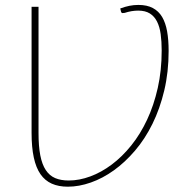

<svg xmlns="http://www.w3.org/2000/svg" viewBox="-20 -730 753 760"><path d="M456 -696.5Q475 -703.5 492.2 -707Q509.5 -710.5 528 -710.5Q562 -710.5 585 -698.2Q608 -686 621.8 -662.8Q635.5 -639.5 641.5 -605.8Q647.5 -572 647.5 -528.5Q647.5 -444.5 630.2 -372Q613 -299.5 583.5 -239.8Q554 -180 514.5 -133.8Q475 -87.5 430.8 -55.8Q386.5 -24 339.5 -7.5Q292.5 9 248.5 9Q212 9 185 -3Q158 -15 140.2 -40.5Q122.5 -66 113.8 -106.5Q105 -147 105 -204V-703H132.5V-204Q132.5 -151 139.5 -115Q146.5 -79 161.2 -56.8Q176 -34.5 198.5 -25Q221 -15.5 252 -15.5Q294 -15.5 337.8 -31.8Q381.5 -48 422.5 -78.8Q463.5 -109.5 499.5 -154.2Q535.5 -199 562.2 -256Q589 -313 604.5 -382Q620 -451 620 -530Q620 -566 616 -595Q612 -624 601.5 -644.8Q591 -665.5 573 -676.8Q555 -688 527 -688Q514.5 -688 500.8 -685.8Q487 -683.5 473.5 -679Q468.5 -678 464.5 -678.2Q460.5 -678.5 459 -684L456 -696.5Z"/></svg>

Font: Lato ExtraLight
Style: Regular
Weight: 275
Designer: Lukasz Dziedzic with Adam Twardoch and Botio Nikoltchev
Foundry: tyPoland Lukasz Dziedzic
Version: Version 2.015; 2015-08-06; http://www.latofonts.com/